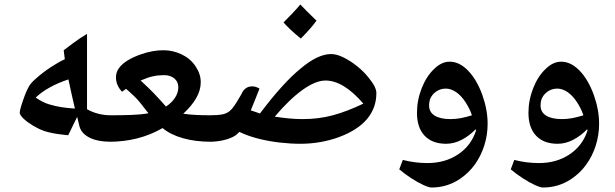

<svg xmlns="http://www.w3.org/2000/svg" viewBox="-20 -641 2743 856"><path d="M475 -9Q414 -9 377 -28.5Q340 -48 333 -83L324 -120L284 -38Q263 -40 244.5 -42.5Q226 -45 209.5 -48.5Q193 -52 177 -57Q152 -66 127 -81Q102 -96 85 -112Q68 -128 68 -139Q68 -147 74.5 -168.5Q81 -190 90 -214Q99 -238 106 -250Q115 -270 144 -294Q172 -319 208 -342.5Q244 -366 269 -377L264 -417Q290 -437 306.5 -449Q323 -461 337 -470.5Q351 -480 368 -490Q368 -406 368 -322Q368 -238 368 -154Q416 -127 475 -127Q483 -127 483 -119V-17Q483 -9 475 -9ZM314 -157Q308 -181 301 -213.5Q294 -246 285 -287Q192 -256 139 -206Q171 -184 200 -175.5Q229 -167 255 -163Q269 -161 283.5 -159.5Q298 -158 314 -157Z M467 -9Q458 -9 458 -18V-118Q458 -127 467 -127Q520 -127 564 -128.5Q608 -130 642 -136L622 -161Q608 -180 596.5 -193Q585 -206 574 -216Q566 -224 558 -231Q550 -238 542 -245L524 -232Q497 -261 497 -296Q497 -319 510.5 -337.5Q524 -356 549 -371.5Q574 -387 609 -399Q660 -417 708 -417Q752 -417 791 -398Q830 -379 852 -345Q875 -311 875 -275Q875 -239 855 -204Q835 -169 797 -134Q824 -130 854.5 -128.5Q885 -127 921 -127Q931 -127 931 -118V-18Q931 -9 921 -9Q851 -9 795 -25Q739 -41 705 -70Q651 -39 591.5 -24Q532 -9 467 -9ZM720 -166Q746 -183 760.5 -205.5Q775 -228 775 -252Q775 -277 757 -291.5Q739 -306 712 -306Q686 -306 662.5 -301Q639 -296 607 -282Q618 -272 640.5 -250.5Q663 -229 694 -195Q700 -188 706.5 -181Q713 -174 720 -166Z M1319 0Q1275 0 1227 -5.5Q1179 -11 1133 -22.5Q1087 -34 1047 -53Q1043 -49 1038.5 -44.5Q1034 -40 1028 -36Q1007 -23 976.5 -16Q946 -9 914 -9Q906 -9 906 -17V-119Q906 -127 914 -127Q952 -127 973.5 -131.5Q995 -136 1010 -151.5Q1025 -167 1043 -199Q1047 -206 1051.5 -213Q1056 -220 1060 -229Q1075 -256 1105 -256Q1120 -256 1137 -246Q1127 -221 1117.5 -197Q1108 -173 1098 -149Q1109 -145 1119 -142Q1129 -139 1139 -135Q1242 -272 1321 -336Q1397 -400 1456 -400Q1481 -400 1511.5 -385Q1542 -370 1572 -346Q1602 -322 1624 -294Q1658 -253 1658 -226Q1658 -160 1616.5 -110.5Q1575 -61 1492 -30Q1410 0 1319 0ZM1329 -110Q1401 -110 1464 -127Q1527 -144 1600 -179Q1555 -231 1513 -256.5Q1471 -282 1431 -282Q1387 -282 1328.5 -240Q1270 -198 1205 -121Q1237 -116 1268 -113Q1299 -110 1329 -110ZM1321 -469Q1270 -511 1244 -541Q1267 -564 1285.5 -583.5Q1304 -603 1319 -621Q1330 -609 1348 -591Q1366 -573 1391 -549Q1379 -532 1361.5 -512Q1344 -492 1321 -469Z M1904 195Q1892 195 1867 183.5Q1842 172 1813.5 153.5Q1785 135 1760 114L1776 72Q1803 79 1830.5 82.5Q1858 86 1886 86Q1964 86 2022 47.5Q2080 9 2102 -58L2101 -65Q2072 -35 2038 -17.5Q2004 0 1969 0Q1907 0 1873 -36Q1839 -72 1839 -138Q1839 -194 1860 -247.5Q1881 -301 1915 -333Q1948 -366 1985 -366Q2028 -366 2066.5 -326.5Q2105 -287 2130 -219Q2142 -185 2148 -153Q2154 -121 2154 -89Q2154 -39 2139 8Q2124 55 2096.5 93Q2069 131 2030 157Q1973 195 1904 195ZM1989 -110Q2012 -110 2035.5 -114.5Q2059 -119 2084 -127Q2075 -155 2056 -184.5Q2037 -214 2014 -230Q1990 -246 1968 -246Q1943 -246 1924 -232.5Q1905 -219 1897 -198Q1893 -186 1893 -171Q1893 -141 1918 -125.5Q1943 -110 1989 -110Z M2401 195Q2389 195 2364 183.5Q2339 172 2310.5 153.5Q2282 135 2257 114L2273 72Q2300 79 2327.5 82.5Q2355 86 2383 86Q2461 86 2519 47.5Q2577 9 2599 -58L2598 -65Q2569 -35 2535 -17.5Q2501 0 2466 0Q2404 0 2370 -36Q2336 -72 2336 -138Q2336 -194 2357 -247.5Q2378 -301 2412 -333Q2445 -366 2482 -366Q2525 -366 2563.5 -326.5Q2602 -287 2627 -219Q2639 -185 2645 -153Q2651 -121 2651 -89Q2651 -39 2636 8Q2621 55 2593.5 93Q2566 131 2527 157Q2470 195 2401 195ZM2486 -110Q2509 -110 2532.5 -114.5Q2556 -119 2581 -127Q2572 -155 2553 -184.5Q2534 -214 2511 -230Q2487 -246 2465 -246Q2440 -246 2421 -232.5Q2402 -219 2394 -198Q2390 -186 2390 -171Q2390 -141 2415 -125.5Q2440 -110 2486 -110Z"/></svg>

Font: Noto Naskh Arabic
Style: Regular
Weight: 400
Designer: Monotype Design Team, David Williams, Mohamad Dakak and Nizar Qandah
Foundry: Monotype Imaging Inc.
Version: Version 2.013